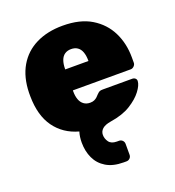

<svg xmlns="http://www.w3.org/2000/svg" viewBox="-136 -637 880 964"><g transform="rotate(-20 304.5 -155.0)"><path d="M360 220Q304 220 267.5 198Q231 176 213.5 138.5Q196 101 196 55Q196 23 204 -2Q124 -24 79 -86.5Q34 -149 33 -252Q33 -256 33 -261.5Q33 -267 33 -271Q35 -354 69 -412Q103 -470 164 -500Q225 -530 306 -530Q399 -530 459 -493.5Q519 -457 549 -396.5Q579 -336 579 -261V-233Q579 -223 571 -215Q563 -207 553 -207H244V-201Q244 -177 250.5 -158.5Q257 -140 271 -129.5Q285 -119 305 -119Q318 -119 327 -123Q336 -127 343 -133.5Q350 -140 355 -146Q364 -155 369.5 -157.5Q375 -160 387 -160H544Q554 -160 560.5 -154Q567 -148 566 -139Q565 -118 542.5 -88Q520 -58 477.5 -31.5Q435 -5 369 5Q338 10 323.5 23Q309 36 309 55Q309 75 321.5 92.5Q334 110 364 110H375Q386 110 393.5 117.5Q401 125 401 136V194Q401 205 393.5 212.5Q386 220 375 220ZM244 -319H368V-321Q368 -348 361 -367Q354 -386 340 -395.5Q326 -405 306 -405Q286 -405 272 -395.5Q258 -386 251 -367Q244 -348 244 -321Z"/></g></svg>

Font: Rubik ExtraBold
Style: Regular
Weight: 800
Designer: Hubert and Fischer
Foundry: Hubert and Fischer
Version: Version 2.300;gftools[0.9.30]